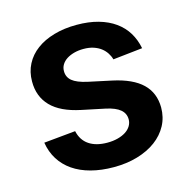

<svg xmlns="http://www.w3.org/2000/svg" viewBox="-88 -639 725 735"><g transform="rotate(-15 274.5 -271.5)"><path d="M380 -388.5Q376.4 -402 368.4 -414.2Q360.4 -426.5 348.2 -435.9Q335.9 -445.3 318.9 -451Q301.8 -456.7 279.5 -456.7Q259.2 -456.7 242 -452.1Q224.8 -447.4 212.2 -439.3Q199.6 -431.1 192.5 -419.6Q185.4 -408 185.4 -394.2Q185 -370.4 202.9 -355.3Q220.9 -340.2 262.4 -331L355.5 -311.1Q432.9 -294.4 470.7 -258Q508.5 -221.6 508.9 -163.4Q508.9 -124.6 491.7 -92.5Q474.4 -60.4 443.5 -37.5Q412.6 -14.6 369.9 -2Q327.1 10.7 275.9 10.7Q225.9 10.7 185.2 -0.2Q144.5 -11 114.7 -31.6Q84.9 -52.2 66.4 -81.7Q47.9 -111.2 41.9 -148.8L167.3 -160.9Q175.4 -123.9 203.3 -105.1Q231.2 -86.3 275.6 -86.3Q298.7 -86.3 317.3 -91.3Q335.9 -96.2 349.3 -104.9Q362.6 -113.6 369.9 -125.7Q377.1 -137.8 377.1 -151.6Q377.1 -175.1 359.2 -190.3Q341.3 -205.6 303.6 -213.8L210.6 -233.3Q132.1 -249.6 94.5 -288.5Q56.8 -327.4 57.2 -387.1Q57.2 -425.1 73.2 -455.6Q89.1 -486.2 118.1 -507.6Q147 -529.1 187.7 -540.8Q228.3 -552.6 277.7 -552.6Q325.6 -552.6 363.5 -541.9Q401.3 -531.2 428.8 -511.5Q456.3 -491.8 473.4 -464Q490.4 -436.1 497.2 -401.3Z"/></g></svg>

Font: Interop SemBd
Style: Regular
Weight: 600
Designer: Rasmus Andersson, Google, Jang Haemin
Foundry: jhaemin
Version: Version 1.008